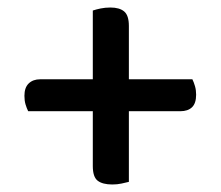

<svg xmlns="http://www.w3.org/2000/svg" viewBox="-20 -550 587 511"><path d="M323 -339H492Q496 -331 499 -320.5Q502 -310 502 -298Q502 -275 491 -264.5Q480 -254 460 -254H323V-66Q315 -64 303.5 -61.5Q292 -59 279 -59Q253 -59 240 -69Q227 -79 227 -108V-254H55Q51 -262 48 -272Q45 -282 45 -295Q45 -317 56.5 -328Q68 -339 87 -339H227V-522Q236 -525 248 -527.5Q260 -530 274 -530Q298 -530 310.5 -519.5Q323 -509 323 -481Z"/></svg>

Font: Baloo Bhaina 2 Medium
Style: Regular
Weight: 500
Designer: Yesha Goshar, Manish Minz, Shuchita Grover and Ek Type
Foundry: Ek Type
Version: Version 1.640;hotconv 1.0.111;makeotfexe 2.5.65597; ttfautoh